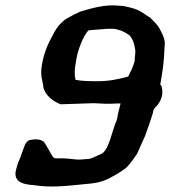

<svg xmlns="http://www.w3.org/2000/svg" viewBox="-20 -696 627 707"><path d="M42 -81C22 -25 65 -17 106 -14C167 -4 232 -12 292 -18C328 -21 351 -24 379 -38C399 -48 418 -59 438 -73C454 -84 471 -110 485 -130C495 -152 504 -174 514 -195C525 -224 534 -251 543 -280L545 -291L551 -300C562 -309 572 -325 576 -341C580 -358 577 -374 573 -383H570L577 -426C584 -468 585 -503 587 -541C584 -561 577 -572 568 -590C559 -607 545 -618 532 -632C523 -636 515 -643 504 -650C484 -663 466 -667 439 -673C433 -674 426 -675 418 -675C367 -681 315 -665 275 -653C260 -646 245 -639 228 -629C218 -624 210 -616 201 -607C192 -598 184 -585 175 -568C159 -538 144 -510 135 -461L134 -455C127 -414 138 -400 140 -372C149 -344 173 -324 203 -312L325 -316L368 -314C385 -314 399 -314 411 -315H424L414 -275C413 -268 412 -261 410 -254C393 -217 381 -140 352 -129C351 -128 348 -127 343 -125C333 -121 318 -112 308 -111C294 -110 272 -107 257 -109C240 -111 225 -113 208 -113H183C178 -115 174 -118 172 -123C162 -139 153 -157 143 -172C135 -181 117 -186 93 -181C85 -181 74 -171 70 -158C65 -143 58 -127 54 -114C50 -104 44 -92 42 -81ZM259 -465 261 -477C266 -511 286 -561 303 -581L304 -583C307 -584 310 -585 312 -585L376 -590C394 -590 400 -591 417 -586C430 -583 445 -574 457 -566C469 -552 474 -538 477 -517C481 -505 475 -484 476 -471C474 -465 471 -455 466 -443C461 -433 457 -424 452 -414C418 -405 383 -397 342 -397C313 -397 284 -397 258 -402C254 -420 254 -440 259 -465Z"/></svg>

Font: Vapor
Style: Obl
Weight: 400
Foundry: Cannot Into Space Fonts
Version: Version 0.179